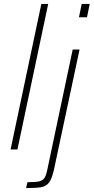

<svg xmlns="http://www.w3.org/2000/svg" viewBox="-20 -763 478 980"><path d="M34 0 191 -743H226L69 0ZM383 -675 397 -743H438L424 -675ZM220 110 351 -510H386L256 100Q246 147 231.5 167Q217 187 192.5 192Q168 197 113 197L120 167Q160 167 178.5 163Q197 159 205.5 147.5Q214 136 220 110Z"/></svg>

Font: Saira Semi Condensed Thin
Style: Italic
Weight: 100
Width: 4
Italic angle: -12°
Designer: Hector Gatti with collaboration of the Omnibus-Type team
Foundry: Omnibus-Type
Version: Version 1.001; ttfautohint (v1.8)